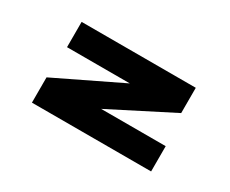

<svg xmlns="http://www.w3.org/2000/svg" viewBox="-82 -756 1214 1013"><g transform="rotate(30 525.0 -250.0)"><path d="M495.5 -154H889V0H163V-154L559.5 -346H177V-500H872.5V-346Z"/></g></svg>

Font: League Mono Extended ExtraBold
Style: Regular
Weight: 800
Width: 9
Designer: Tyler Finck
Foundry: The League of Moveable Type / Tyler Finck
Version: Version 2.210